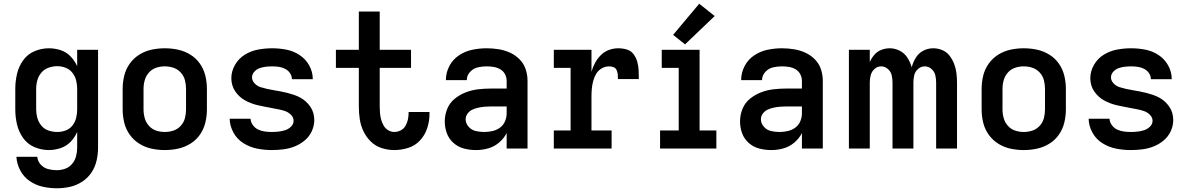

<svg xmlns="http://www.w3.org/2000/svg" viewBox="-20 -797 6376 1030"><path d="M284 213Q320 213 354.5 205.5Q389 198 419.5 178.5Q450 159 470 129.5Q490 100 498 65Q506 30 506 -5V-530H394V-442Q381 -471 358.5 -494.5Q336 -518 305 -528Q274 -538 242 -538Q202 -538 164.5 -522Q127 -506 103.5 -472.5Q80 -439 71 -399.5Q62 -360 62 -320V-210Q62 -170 71 -130.5Q80 -91 103.5 -57.5Q127 -24 164.5 -8Q202 8 242 8Q274 8 305 -2.5Q336 -13 358.5 -36Q381 -59 394 -89V-5Q394 18 388 41Q382 64 367 82Q352 100 330 108Q308 116 284 116Q261 116 238 110Q215 104 198.5 86Q182 68 180 44H68Q70 82 88.5 117Q107 152 139 174Q171 196 208.5 204.5Q246 213 284 213ZM287 -89Q264 -89 241 -96.5Q218 -104 202.5 -122.5Q187 -141 180.5 -164Q174 -187 174 -210V-320Q174 -344 180.5 -367Q187 -390 202.5 -408Q218 -426 241 -434Q264 -442 287 -442Q310 -442 332 -433.5Q354 -425 368.5 -406.5Q383 -388 388.5 -365.5Q394 -343 394 -320V-210Q394 -187 388.5 -164.5Q383 -142 368.5 -123.5Q354 -105 332 -97Q310 -89 287 -89Z M864 8Q900 8 935 0.5Q970 -7 1001 -26Q1032 -45 1052.5 -74.5Q1073 -104 1081.5 -139Q1090 -174 1090 -210V-320Q1090 -356 1081.5 -391Q1073 -426 1052.5 -455.5Q1032 -485 1001 -504Q970 -523 935 -530.5Q900 -538 864 -538Q828 -538 793 -530.5Q758 -523 727.5 -504Q697 -485 676 -455.5Q655 -426 646.5 -391Q638 -356 638 -320V-210Q638 -174 646.5 -139Q655 -104 676 -74.5Q697 -45 727.5 -26Q758 -7 793 0.5Q828 8 864 8ZM864 -89Q840 -89 817.5 -96.5Q795 -104 779 -122Q763 -140 756.5 -163Q750 -186 750 -210V-320Q750 -344 756.5 -367Q763 -390 779 -408Q795 -426 817.5 -433.5Q840 -441 864 -441Q888 -441 910.5 -433.5Q933 -426 949.5 -408Q966 -390 972 -367Q978 -344 978 -320V-210Q978 -186 972 -163Q966 -140 949.5 -122Q933 -104 910.5 -96.5Q888 -89 864 -89Z M1438 8Q1470 8 1501 4Q1532 0 1561 -11.5Q1590 -23 1614.5 -43.5Q1639 -64 1652.5 -93Q1666 -122 1666 -153Q1666 -172 1661 -190Q1656 -208 1645.5 -223.5Q1635 -239 1621.5 -251.5Q1608 -264 1591.5 -273Q1575 -282 1557.5 -288Q1540 -294 1522 -298.5Q1504 -303 1486 -306.5Q1468 -310 1449.5 -313Q1431 -316 1413 -320Q1395 -324 1377.5 -329.5Q1360 -335 1346 -349.5Q1332 -364 1332 -382Q1332 -399 1344.5 -412.5Q1357 -426 1373 -431.5Q1389 -437 1406 -439Q1423 -441 1440 -441Q1458 -441 1475.5 -438.5Q1493 -436 1509 -428Q1525 -420 1535.5 -405Q1546 -390 1546 -372H1658Q1658 -411 1639 -445.5Q1620 -480 1587.5 -501.5Q1555 -523 1517 -530.5Q1479 -538 1440 -538Q1402 -538 1364.5 -531Q1327 -524 1294 -504Q1261 -484 1241 -449.5Q1221 -415 1221 -377Q1221 -359 1226 -341Q1231 -323 1241.5 -307.5Q1252 -292 1265.5 -279.5Q1279 -267 1295.5 -258Q1312 -249 1329.5 -242.5Q1347 -236 1365 -232Q1383 -228 1401 -224.5Q1419 -221 1437.5 -217.5Q1456 -214 1474 -210.5Q1492 -207 1509.5 -201Q1527 -195 1541 -181Q1555 -167 1555 -149Q1555 -131 1541 -117.5Q1527 -104 1509.5 -98.5Q1492 -93 1474 -91Q1456 -89 1438 -89Q1420 -89 1401 -91.5Q1382 -94 1365 -102Q1348 -110 1336.5 -126Q1325 -142 1324 -160H1212Q1213 -121 1232.5 -85.5Q1252 -50 1286.5 -28.5Q1321 -7 1360 0.5Q1399 8 1438 8Z M2095 8Q2134 8 2171 -4Q2208 -16 2234 -44.5Q2260 -73 2272 -110Q2284 -147 2284 -185Q2284 -191 2284 -196H2172Q2172 -193 2172 -191Q2172 -173 2168 -155Q2164 -137 2155 -121.5Q2146 -106 2129.5 -97.5Q2113 -89 2095 -89Q2078 -89 2062.5 -98.5Q2047 -108 2038 -123.5Q2029 -139 2024.5 -156Q2020 -173 2018.5 -190.5Q2017 -208 2017 -226V-433H2185V-530H2017V-735H1905V-530H1782V-433H1905V-226Q1905 -192 1910 -158Q1915 -124 1930 -92.5Q1945 -61 1970 -37Q1995 -13 2028 -2.5Q2061 8 2095 8Z M2534 8Q2567 8 2599 -1Q2631 -10 2657 -32Q2683 -54 2698 -83V0H2810V-363Q2810 -395 2800 -425.5Q2790 -456 2767 -479Q2744 -502 2715 -515Q2686 -528 2654 -533Q2622 -538 2591 -538Q2552 -538 2513.5 -530Q2475 -522 2442 -500Q2409 -478 2390.5 -442.5Q2372 -407 2372 -368V-367H2484Q2484 -367 2484 -367Q2484 -367 2484 -367Q2484 -392 2501.5 -411Q2519 -430 2542.5 -435.5Q2566 -441 2591 -441Q2609 -441 2628 -438Q2647 -435 2663.5 -425.5Q2680 -416 2689 -399Q2698 -382 2698 -363V-322H2614Q2580 -322 2545.5 -318Q2511 -314 2478.5 -301.5Q2446 -289 2419 -267Q2392 -245 2379 -212.5Q2366 -180 2366 -146Q2366 -113 2377 -82.5Q2388 -52 2413 -30Q2438 -8 2469.5 0Q2501 8 2533 8ZM2578 -89Q2555 -89 2532.5 -94Q2510 -99 2494 -117Q2478 -135 2478 -157Q2478 -174 2488.5 -188Q2499 -202 2514.5 -209Q2530 -216 2546.5 -219.5Q2563 -223 2580 -224.5Q2597 -226 2614 -226H2698V-189Q2698 -167 2689 -146Q2680 -125 2662 -112Q2644 -99 2622 -94Q2600 -89 2578 -89Z M2951 0H3261V-97H3153V-281Q3153 -302 3155 -322.5Q3157 -343 3162.5 -363.5Q3168 -384 3179 -402Q3190 -420 3208.5 -430.5Q3227 -441 3248 -441Q3260 -441 3271.5 -436.5Q3283 -432 3288 -421Q3293 -410 3294 -397.5Q3295 -385 3295 -373H3407Q3407 -396 3406 -419Q3405 -442 3399 -464.5Q3393 -487 3379 -506Q3365 -525 3342.5 -531.5Q3320 -538 3297 -538Q3271 -538 3246.5 -529Q3222 -520 3203.5 -501.5Q3185 -483 3172.5 -460Q3160 -437 3153 -412V-530H2951V-433H3041V-97H2951Z M3521 0H3823V-97H3733V-530H3530V-433H3621V-97H3521ZM3655 -559 3814 -711 3731 -777 3591 -610Z M4118 8Q4151 8 4183 -1Q4215 -10 4241 -32Q4267 -54 4282 -83V0H4394V-363Q4394 -395 4384 -425.5Q4374 -456 4351 -479Q4328 -502 4299 -515Q4270 -528 4238 -533Q4206 -538 4175 -538Q4136 -538 4097.5 -530Q4059 -522 4026 -500Q3993 -478 3974.5 -442.5Q3956 -407 3956 -368V-367H4068Q4068 -367 4068 -367Q4068 -367 4068 -367Q4068 -392 4085.5 -411Q4103 -430 4126.5 -435.5Q4150 -441 4175 -441Q4193 -441 4212 -438Q4231 -435 4247.5 -425.5Q4264 -416 4273 -399Q4282 -382 4282 -363V-322H4198Q4164 -322 4129.5 -318Q4095 -314 4062.5 -301.5Q4030 -289 4003 -267Q3976 -245 3963 -212.5Q3950 -180 3950 -146Q3950 -113 3961 -82.5Q3972 -52 3997 -30Q4022 -8 4053.5 0Q4085 8 4117 8ZM4162 -89Q4139 -89 4116.5 -94Q4094 -99 4078 -117Q4062 -135 4062 -157Q4062 -174 4072.5 -188Q4083 -202 4098.5 -209Q4114 -216 4130.5 -219.5Q4147 -223 4164 -224.5Q4181 -226 4198 -226H4282V-189Q4282 -167 4273 -146Q4264 -125 4246 -112Q4228 -99 4206 -94Q4184 -89 4162 -89Z M4534 0H4646V-354Q4646 -374 4651 -393.5Q4656 -413 4671.5 -427Q4687 -441 4707 -441Q4727 -441 4743 -427Q4759 -413 4763.5 -393.5Q4768 -374 4768 -354V0H4880V-354Q4880 -374 4884.5 -393.5Q4889 -413 4905 -427Q4921 -441 4941 -441Q4961 -441 4977 -427Q4993 -413 4997.5 -393.5Q5002 -374 5002 -354V0H5114V-354Q5114 -379 5111 -404Q5108 -429 5099 -453Q5090 -477 5074.5 -497.5Q5059 -518 5035.5 -528Q5012 -538 4986 -538Q4958 -538 4933 -525Q4908 -512 4893 -487.5Q4878 -463 4871 -436Q4863 -464 4847.5 -488Q4832 -512 4806.5 -525Q4781 -538 4753 -538Q4730 -538 4708 -529.5Q4686 -521 4670.5 -503Q4655 -485 4646 -464V-530H4534Z M5472 8Q5508 8 5543 0.5Q5578 -7 5609 -26Q5640 -45 5660.5 -74.5Q5681 -104 5689.5 -139Q5698 -174 5698 -210V-320Q5698 -356 5689.5 -391Q5681 -426 5660.5 -455.5Q5640 -485 5609 -504Q5578 -523 5543 -530.5Q5508 -538 5472 -538Q5436 -538 5401 -530.5Q5366 -523 5335.5 -504Q5305 -485 5284 -455.5Q5263 -426 5254.5 -391Q5246 -356 5246 -320V-210Q5246 -174 5254.5 -139Q5263 -104 5284 -74.5Q5305 -45 5335.5 -26Q5366 -7 5401 0.5Q5436 8 5472 8ZM5472 -89Q5448 -89 5425.5 -96.5Q5403 -104 5387 -122Q5371 -140 5364.5 -163Q5358 -186 5358 -210V-320Q5358 -344 5364.5 -367Q5371 -390 5387 -408Q5403 -426 5425.5 -433.5Q5448 -441 5472 -441Q5496 -441 5518.5 -433.5Q5541 -426 5557.5 -408Q5574 -390 5580 -367Q5586 -344 5586 -320V-210Q5586 -186 5580 -163Q5574 -140 5557.5 -122Q5541 -104 5518.5 -96.5Q5496 -89 5472 -89Z M6046 8Q6078 8 6109 4Q6140 0 6169 -11.5Q6198 -23 6222.5 -43.5Q6247 -64 6260.5 -93Q6274 -122 6274 -153Q6274 -172 6269 -190Q6264 -208 6253.5 -223.5Q6243 -239 6229.5 -251.5Q6216 -264 6199.5 -273Q6183 -282 6165.5 -288Q6148 -294 6130 -298.5Q6112 -303 6094 -306.5Q6076 -310 6057.5 -313Q6039 -316 6021 -320Q6003 -324 5985.5 -329.5Q5968 -335 5954 -349.5Q5940 -364 5940 -382Q5940 -399 5952.5 -412.5Q5965 -426 5981 -431.5Q5997 -437 6014 -439Q6031 -441 6048 -441Q6066 -441 6083.5 -438.5Q6101 -436 6117 -428Q6133 -420 6143.5 -405Q6154 -390 6154 -372H6266Q6266 -411 6247 -445.5Q6228 -480 6195.5 -501.5Q6163 -523 6125 -530.5Q6087 -538 6048 -538Q6010 -538 5972.5 -531Q5935 -524 5902 -504Q5869 -484 5849 -449.5Q5829 -415 5829 -377Q5829 -359 5834 -341Q5839 -323 5849.5 -307.5Q5860 -292 5873.5 -279.5Q5887 -267 5903.5 -258Q5920 -249 5937.5 -242.5Q5955 -236 5973 -232Q5991 -228 6009 -224.5Q6027 -221 6045.5 -217.5Q6064 -214 6082 -210.5Q6100 -207 6117.5 -201Q6135 -195 6149 -181Q6163 -167 6163 -149Q6163 -131 6149 -117.5Q6135 -104 6117.5 -98.5Q6100 -93 6082 -91Q6064 -89 6046 -89Q6028 -89 6009 -91.5Q5990 -94 5973 -102Q5956 -110 5944.5 -126Q5933 -142 5932 -160H5820Q5821 -121 5840.5 -85.5Q5860 -50 5894.5 -28.5Q5929 -7 5968 0.5Q6007 8 6046 8Z"/></svg>

Font: Iosevka Sparkle Semibold
Style: Regular
Weight: 600
Designer: Belleve Invis
Foundry: Belleve Invis
Version: Version 4.5.0; ttfautohint (v1.8.3)